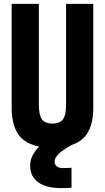

<svg xmlns="http://www.w3.org/2000/svg" viewBox="-20 -750 540 988"><path d="M294 218Q243 218 207.5 204.5Q172 191 153.5 165Q135 139 135 102Q135 66 157.5 33Q180 0 225 -34L352 -5Q309 17 285 39Q261 61 261 81Q261 92 266 99.5Q271 107 280.5 111Q290 115 304 115Q315 115 326.5 114.5Q338 114 348 113V216Q336 217 322.5 217.5Q309 218 294 218ZM250 10Q141 10 90.5 -39.5Q40 -89 40 -195V-730H180V-210Q180 -158 196 -136Q212 -114 250 -114Q288 -114 304 -136Q320 -158 320 -210V-730H460V-195Q460 -89 409.5 -39.5Q359 10 250 10Z"/></svg>

Font: M PLUS 1 Code
Style: Bold
Weight: 700
Designer: Coji Morishita
Foundry: UNDERFOREST DESIGN
Version: Version 1.002